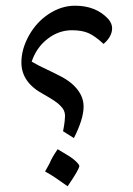

<svg xmlns="http://www.w3.org/2000/svg" viewBox="-20 -717 465 673"><path d="M239 -233 201 -257Q205 -277 206.5 -290.5Q208 -304 208 -311Q208 -331 192 -346Q185 -354 170 -364Q155 -374 132 -387Q55 -428 55 -498Q55 -545 81.5 -592.5Q108 -640 151 -668Q195 -697 243 -697Q316 -697 359 -651Q373 -635 373 -618Q373 -589 343 -563Q313 -591 290 -601Q267 -611 232 -611Q186 -611 147 -581Q108 -551 91 -501Q113 -488 141 -475Q169 -462 196.5 -447.5Q224 -433 243 -413Q258 -397 265.5 -380Q273 -363 273 -343Q273 -300 239 -233ZM217 -64Q192 -82 175 -93.5Q158 -105 138 -116Q144 -127 149.5 -136.5Q155 -146 159 -156Q164 -166 170 -175.5Q176 -185 182 -194Q202 -182 217 -173Q232 -164 241 -156Q258 -141 258 -135Q258 -124 217 -64Z"/></svg>

Font: Noto Naskh Arabic UI
Style: Regular
Weight: 400
Designer: Monotype Design Team, David Williams, Mohamad Dakak and Nizar Qandah
Foundry: Monotype Imaging Inc.
Version: Version 2.014